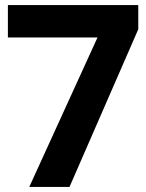

<svg xmlns="http://www.w3.org/2000/svg" viewBox="-20 -734 574 754"><path d="M95 0 363 -587H11V-714H523V-619L253 0Z"/></svg>

Font: Noto IKEA Arabic
Style: Bold
Weight: 700
Designer: Monotype Design Team
Foundry: Monotype Imaging Inc.
Version: Version 1.200